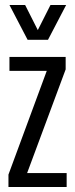

<svg xmlns="http://www.w3.org/2000/svg" viewBox="-20 -752 301 772"><path d="M14 -50 168 -467H18V-523H244V-473L89 -56H248V0H14ZM18 -732H81L132 -631L183 -732H246L173 -592H91Z"/></svg>

Font: Mona Sans Condensed
Style: Regular
Weight: 400
Width: 3
Designer: Deni Anggara
Foundry: GitHub
Version: Version 2.000